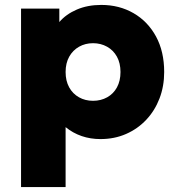

<svg xmlns="http://www.w3.org/2000/svg" viewBox="-20 -550 712 780"><path d="M65.5 210V-515H221V-460.5Q248.5 -492.5 292.2 -511.2Q336 -530 391.5 -530Q464.5 -530 522.5 -496.5Q580.5 -463 613.8 -401.8Q647 -340.5 647 -257.5Q647 -199.5 628 -150Q609 -100.5 574.2 -63.5Q539.5 -26.5 492.2 -5.8Q445 15 388 15Q347.5 15 311.8 2.8Q276 -9.5 246.5 -33.5V210ZM358 -140.5Q390 -140.5 415.5 -154.8Q441 -169 455.2 -195.2Q469.5 -221.5 469.5 -257.5Q469.5 -293.5 455 -319.8Q440.5 -346 415 -360.2Q389.5 -374.5 358 -374.5Q326.5 -374.5 301.2 -360.2Q276 -346 261.2 -319.8Q246.5 -293.5 246.5 -257.5Q246.5 -221.5 261 -195.2Q275.5 -169 300.8 -154.8Q326 -140.5 358 -140.5Z"/></svg>

Font: Geologica ExtraBold
Style: Regular
Weight: 800
Designer: Sindre Bremnes, Frode Helland
Foundry: Monokrom Skriftforlag AS
Version: Version 1.010;gftools[0.9.28]